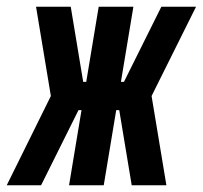

<svg xmlns="http://www.w3.org/2000/svg" viewBox="-63 -550 602 570"><path d="M-43 0 88 -265 44 -530H147L184 -307H193L230 -530H333L296 -307H305L416 -530H519L387 -265L431 0H328L291 -223H282L245 0H142L179 -223H170L59 0Z"/></svg>

Font: Iosevka Curly Heavy Oblique
Style: Regular
Weight: 900
Italic angle: -9°
Monospace: yes
Designer: Belleve Invis
Foundry: Belleve Invis
Version: Version 11.1.0; ttfautohint (v1.8.3)